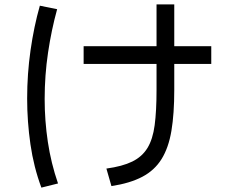

<svg xmlns="http://www.w3.org/2000/svg" viewBox="-20 -801 1040 877"><path d="M489 49 466 -31Q539 -41 584 -63Q629 -85 653.5 -125Q678 -165 686.5 -229.5Q695 -294 695 -390V-509H362V-590H695V-781H776V-590H945V-509H776V-390Q776 -281 763 -203.5Q750 -126 718 -74.5Q686 -23 630 6.5Q574 36 489 49ZM245 37 169 56Q134 -38 119 -142Q104 -246 104 -351Q104 -463 119.5 -571.5Q135 -680 162 -775L241 -759Q215 -665 199.5 -561Q184 -457 184 -349Q184 -250 198.5 -153Q213 -56 245 37Z"/></svg>

Font: Murecho
Style: Regular
Weight: 400
Designer: Neil Summerour
Foundry: Positype
Version: Version 1.010; ttfautohint (v1.8.3)